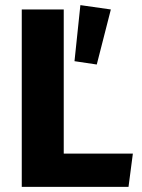

<svg xmlns="http://www.w3.org/2000/svg" viewBox="-20 -730 553 750"><path d="M358 -478 413 -693 294 -710 271 -491ZM229 -693V-130H499L482 0H65V-693Z"/></svg>

Font: FiraGO
Style: Bold
Weight: 700
Designer: bBox Type
Foundry: bBox Type GmbH
Version: Version 1.001;PS 001.001;hotconv 1.0.88;makeotf.lib2.5.64775